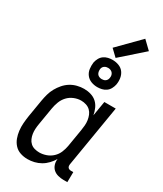

<svg xmlns="http://www.w3.org/2000/svg" viewBox="-239 -1059 978 1153"><g transform="rotate(30 250.0 -482.0)"><path d="M158 8Q132 8 108 0Q84 -8 67.5 -26Q51 -44 42.5 -67Q34 -90 31 -115.5Q28 -141 30 -167Q32 -193 36 -219L56 -339Q60 -362 66.5 -385.5Q73 -409 85 -430.5Q97 -452 113.5 -471Q130 -490 151 -503Q172 -516 196 -522Q220 -528 243 -528Q268 -528 291 -521Q314 -514 330.5 -499Q347 -484 356.5 -462.5Q366 -441 370 -418L387 -520H466L395 -93Q394 -86 395 -80Q396 -74 399.5 -70Q403 -66 408.5 -64Q414 -62 421 -62H436L435 8H409Q389 8 370 3Q351 -2 337.5 -14Q324 -26 318 -44.5Q312 -63 315 -83Q303 -63 286 -45Q269 -27 248 -15Q227 -3 204 2.5Q181 8 158 8ZM200 -62Q223 -62 247 -70.5Q271 -79 289.5 -96.5Q308 -114 317.5 -137Q327 -160 331 -183L351 -303Q354 -321 355.5 -339Q357 -357 354.5 -374.5Q352 -392 345.5 -408Q339 -424 327 -435.5Q315 -447 298 -452.5Q281 -458 263 -458Q239 -458 214.5 -448Q190 -438 172.5 -419Q155 -400 146 -376Q137 -352 133 -328L113 -208Q110 -191 109 -173.5Q108 -156 110.5 -139.5Q113 -123 119.5 -108Q126 -93 138 -82Q150 -71 166.5 -66.5Q183 -62 200 -62ZM305 -576Q282 -576 261.5 -584Q241 -592 228 -609Q215 -626 212 -648Q209 -670 212 -693Q215 -708 223 -723Q231 -738 244.5 -747.5Q258 -757 273.5 -760.5Q289 -764 304 -764Q327 -764 348 -756Q369 -748 381.5 -731Q394 -714 397.5 -692Q401 -670 397 -647Q394 -632 386 -617Q378 -602 364.5 -592.5Q351 -583 335.5 -579.5Q320 -576 305 -576ZM304 -631Q311 -631 317.5 -632.5Q324 -634 329.5 -638Q335 -642 338.5 -648Q342 -654 343 -661Q345 -670 343.5 -679Q342 -688 336.5 -695Q331 -702 322.5 -705.5Q314 -709 305 -709Q298 -709 292 -707.5Q286 -706 280 -702Q274 -698 270.5 -692Q267 -686 266 -679Q265 -670 266.5 -661Q268 -652 273 -645Q278 -638 286.5 -634.5Q295 -631 304 -631ZM313 -783 267 -827 410 -972 466 -918Z"/></g></svg>

Font: Iosevka Curly
Style: Italic
Weight: 400
Italic angle: -9°
Monospace: yes
Designer: Belleve Invis
Foundry: Belleve Invis
Version: Version 22.1.2; ttfautohint (v1.8.4)